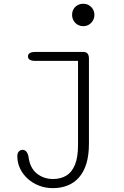

<svg xmlns="http://www.w3.org/2000/svg" viewBox="-20 -752 659 1020"><path d="M422 -613Q406 -613 392.2 -621Q378.5 -629 370.8 -642.8Q363 -656.5 363 -673Q363 -690 370.8 -703.5Q378.5 -717 392.2 -724.5Q406 -732 422 -732Q439 -732 452.2 -724.2Q465.5 -716.5 473.5 -703Q481.5 -689.5 481.5 -673Q481.5 -656.5 473.5 -642.8Q465.5 -629 452.2 -621Q439 -613 422 -613ZM72 77Q72 61.5 80.2 52.8Q88.5 44 99.5 44Q111 44 119 52.5Q127 61 131 78Q138.5 140 175.2 169.5Q212 199 261.5 199Q302 199 331.8 181.2Q361.5 163.5 378 123.8Q394.5 84 394.5 18.5V-428.5H168Q147.5 -428.5 138 -434.8Q128.5 -441 128.5 -452.5Q128.5 -463.5 138 -469.8Q147.5 -476 168 -476H423.5Q452.5 -476 452.5 -440.5V11Q452.5 73 438.8 117.5Q425 162 399.2 191Q373.5 220 338.2 233.8Q303 247.5 260.5 247.5Q222.5 247.5 188.2 234.5Q154 221.5 128 198.2Q102 175 87 144Q72 113 72 77Z"/></svg>

Font: Sono Monospace Light
Style: Regular
Weight: 300
Version: Version 2.112